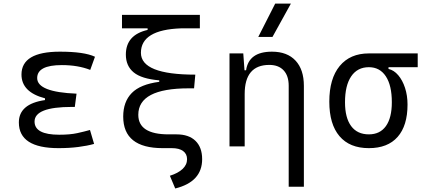

<svg xmlns="http://www.w3.org/2000/svg" viewBox="-20 -815 2384 1069"><path d="M305.7 9.8Q85 9.8 85 -133.3Q85 -236.8 230.5 -257.8V-267.6Q99.6 -301.8 99.6 -399.9Q99.6 -527.3 313.5 -527.3Q449.2 -527.3 508.8 -499L482.4 -425.8Q414.1 -452.6 324.2 -452.6Q187 -452.6 187 -380.4Q187 -302.2 406.2 -293.5L396.5 -219.7H379.9Q172.4 -219.7 172.4 -138.2Q172.4 -64.9 309.6 -64.9Q370.1 -64.9 409.9 -73.7Q449.7 -82.5 481 -91.3L503.9 -13.7Q465.3 -2.9 415.5 3.4Q365.7 9.8 305.7 9.8Z M885.7 9.8Q666 9.8 666 -166Q666 -248.5 713.6 -297.1Q761.2 -345.7 866.7 -359.4V-367.7Q768.1 -376 724.4 -411.9Q680.7 -447.8 680.7 -511.2Q680.7 -620.6 801.8 -648.4V-657.2H659.2V-732.4H1092.8V-657.2H988.3Q764.6 -649.4 764.6 -521Q764.6 -399.4 1067.4 -399.4L1060.5 -323.2H1030.8Q750 -323.2 750 -175.8Q750 -66.9 918.5 -66.9H962.9Q1031.2 -66.9 1068.4 -30.8Q1105.5 5.4 1105.5 71.3Q1105.5 197.3 955.6 234.4L925.8 163.6Q971.2 149.4 996.3 126Q1021.5 102.5 1021.5 71.3Q1021.5 42 999.5 25.9Q977.5 9.8 937 9.8Z M1587.4 224.6V-337.4Q1587.4 -393.1 1559.1 -423.3Q1530.8 -453.6 1479.5 -453.6Q1342.3 -453.6 1342.3 -291.5V0H1257.8V-517.6H1334.5L1341.3 -423.8H1350.1Q1365.2 -527.3 1494.1 -527.3Q1579.1 -527.3 1625.5 -477.5Q1671.9 -427.7 1671.9 -336.9V224.6ZM1418 -609.4 1512.2 -794.9H1599.6L1497.1 -609.4Z M2033.7 9.8Q1926.8 9.8 1870.1 -56.9Q1813.5 -123.5 1813.5 -249Q1813.5 -377.4 1871.3 -447.5Q1929.2 -517.6 2033.7 -517.6H2305.7V-440.9H2143.1V-431.2Q2173.3 -424.3 2197.3 -396.2Q2221.2 -368.2 2235.1 -325.7Q2249 -283.2 2249 -232.9Q2249 -115.2 2193.8 -52.7Q2138.7 9.8 2033.7 9.8ZM2033.7 -66.9Q2095.7 -66.9 2128.7 -113Q2161.6 -159.2 2161.6 -245.6Q2161.6 -339.4 2128.2 -390.1Q2094.7 -440.9 2033.7 -440.9Q1970.2 -440.9 1935.5 -390.1Q1900.9 -339.4 1900.9 -245.6Q1900.9 -159.2 1935.1 -113Q1969.2 -66.9 2033.7 -66.9Z"/></svg>

Font: CaskaydiaMono NF SemiLight
Style: Regular
Weight: 350
Designer: Aaron Bell
Foundry: Saja Typeworks
Version: Version 2111.001; ttfautohint (v1.8.4);Nerd Fonts 3.1.1